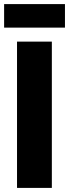

<svg xmlns="http://www.w3.org/2000/svg" viewBox="-24 -917 337 937"><path d="M59.1 0V-713.9H229V0ZM293 -897V-782.2H-3.9V-897Z"/></svg>

Font: Open Sans Condensed ExtraBold
Style: Regular
Weight: 800
Width: 3
Designer: Monotype Design Team
Foundry: Monotype Imaging Inc.
Version: Version 3.000; ttfautohint (v1.8.4)